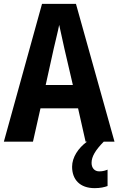

<svg xmlns="http://www.w3.org/2000/svg" viewBox="-20 -735 614 996"><path d="M424 0H431C386 33 354 81 354 130C354 196 394 241 471 241C500 241 522 236 538 230V145C528 149 515 154 495 154C470 154 455 136 455 110C455 77 475 44 518 0H574L374 -715H198L0 0H151L190 -173H385ZM314 -483 358 -294H217L259 -484C265 -512 281 -573 287 -606C295 -568 304 -528 314 -483Z"/></svg>

Font: Noto Sans Telugu Condensed
Style: Bold
Weight: 700
Width: 3
Designer: Jelle Bosma - Monotype Design Team
Foundry: Monotype Imaging Inc.
Version: Version 2.005